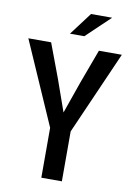

<svg xmlns="http://www.w3.org/2000/svg" viewBox="-105 -1050 770 1115"><g transform="rotate(10 280.5 -493.0)"><path d="M219.7 -294.4 4.9 -784.2H139.2L214.4 -583.5L280.8 -395.5L346.7 -583.5L420.9 -784.2H556.2L340.8 -294.4V0H219.7ZM338.9 -986.3H463.4L322.8 -852.5H238.3Z"/></g></svg>

Font: Decalotype Medium
Style: Regular
Weight: 500
Designer: Alfredo Marco Pradil
Foundry: Alfredo Marco Pradil
Version: Version 1.0